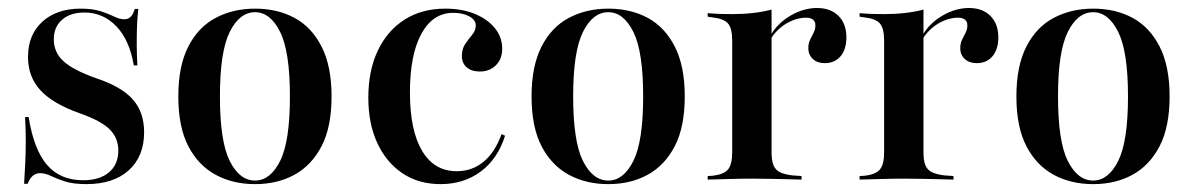

<svg xmlns="http://www.w3.org/2000/svg" viewBox="-20 -449 2987 480"><path d="M196 11.3Q162.9 11.3 141.9 4.4Q121 -2.4 106.9 -9.3Q92.7 -16.1 80.6 -16.1Q58.9 -16.1 49.2 10.5H40.3Q41.9 -15.3 43.1 -41.5Q44.4 -67.7 44.4 -96.4Q44.4 -125 42.7 -156.5H51.6Q64.5 -75 97.6 -36.7Q130.6 1.6 187.9 1.6Q229 1.6 252.4 -18.1Q275.8 -37.9 275.8 -72.6Q275.8 -104 254.4 -125.4Q233.1 -146.8 180.6 -165.3Q112.1 -189.5 81 -223.4Q50 -257.3 50 -306.5Q50 -362.1 85.9 -394.8Q121.8 -427.4 181.5 -427.4Q211.3 -427.4 231.5 -421Q251.6 -414.5 265.3 -407.7Q279 -400.8 291.1 -400.8Q300 -400.8 306.5 -406.9Q312.9 -412.9 316.9 -426.6H325.8Q323.4 -406.5 322.6 -385.5Q321.8 -364.5 321.8 -340.3Q321.8 -316.1 323.4 -285.5H314.5Q304 -348.4 271 -383.1Q237.9 -417.7 191.1 -417.7Q155.6 -417.7 135.1 -399.6Q114.5 -381.5 114.5 -350.8Q114.5 -317.7 139.1 -295.6Q163.7 -273.4 221 -253.2Q283.9 -232.3 312.1 -200.4Q340.3 -168.5 340.3 -118.5Q340.3 -58.1 302 -23.4Q263.7 11.3 196 11.3Z M617.7 11.3Q562.1 11.3 519 -12.1Q475.8 -35.5 450.8 -83.5Q425.8 -131.5 425.8 -208.1Q425.8 -283.9 450.8 -332.7Q475.8 -381.5 519.4 -404.4Q562.9 -427.4 617.7 -427.4Q673.4 -427.4 716.1 -404.4Q758.9 -381.5 783.9 -332.7Q808.9 -283.9 808.9 -208.1Q808.9 -131.5 783.9 -83.5Q758.9 -35.5 716.1 -12.1Q673.4 11.3 617.7 11.3ZM617.7 2.4Q655.6 2.4 680.2 -46.4Q704.8 -95.2 704.8 -208.1Q704.8 -320.2 680.2 -369.4Q655.6 -418.5 617.7 -418.5Q579 -418.5 554.4 -369.4Q529.8 -320.2 529.8 -208.1Q529.8 -95.2 554.4 -46.4Q579 2.4 617.7 2.4Z M1081.5 11.3Q1026.6 11.3 986.3 -15.7Q946 -42.7 923.4 -91.1Q900.8 -139.5 900.8 -204.8Q900.8 -272.6 924.6 -322.6Q948.4 -372.6 991.5 -400Q1034.7 -427.4 1093.5 -427.4Q1134.7 -427.4 1166.5 -414.5Q1198.4 -401.6 1216.9 -379Q1235.5 -356.5 1235.5 -327.4Q1235.5 -301.6 1219.8 -285.9Q1204 -270.2 1179.8 -270.2Q1158.9 -270.2 1146.8 -280.6Q1134.7 -291.1 1134.7 -308.9Q1134.7 -326.6 1143.1 -339.1Q1151.6 -351.6 1160.5 -362.1Q1169.4 -372.6 1169.4 -385.5Q1169.4 -399.2 1153.2 -408.1Q1137.1 -416.9 1112.9 -416.9Q1062.1 -416.9 1033.5 -364.5Q1004.8 -312.1 1004.8 -217.7Q1004.8 -123.4 1035.1 -72.2Q1065.3 -21 1121.8 -21Q1160.5 -21 1189.1 -44.8Q1217.7 -68.5 1233.9 -113.7L1242.7 -109.7Q1224.2 -51.6 1181.9 -20.2Q1139.5 11.3 1081.5 11.3Z M1500.8 11.3Q1445.2 11.3 1402 -12.1Q1358.9 -35.5 1333.9 -83.5Q1308.9 -131.5 1308.9 -208.1Q1308.9 -283.9 1333.9 -332.7Q1358.9 -381.5 1402.4 -404.4Q1446 -427.4 1500.8 -427.4Q1556.5 -427.4 1599.2 -404.4Q1641.9 -381.5 1666.9 -332.7Q1691.9 -283.9 1691.9 -208.1Q1691.9 -131.5 1666.9 -83.5Q1641.9 -35.5 1599.2 -12.1Q1556.5 11.3 1500.8 11.3ZM1500.8 2.4Q1538.7 2.4 1563.3 -46.4Q1587.9 -95.2 1587.9 -208.1Q1587.9 -320.2 1563.3 -369.4Q1538.7 -418.5 1500.8 -418.5Q1462.1 -418.5 1437.5 -369.4Q1412.9 -320.2 1412.9 -208.1Q1412.9 -95.2 1437.5 -46.4Q1462.1 2.4 1500.8 2.4Z M1859.7 -2.4Q1832.3 -2.4 1806.9 -1.6Q1781.5 -0.8 1749.2 0V-8.9L1762.1 -9.7Q1789.5 -12.9 1800 -25.4Q1810.5 -37.9 1810.5 -68.5V-207.3H1908.9V-68.5Q1908.9 -47.6 1913.7 -35.9Q1918.5 -24.2 1929.8 -18.5Q1941.1 -12.9 1961.3 -10.5L1983.9 -8.9V0Q1960.5 -0.8 1939.9 -1.2Q1919.4 -1.6 1900 -2Q1880.6 -2.4 1859.7 -2.4ZM1810.5 -207.3V-347.6Q1810.5 -378.2 1800 -390.3Q1789.5 -402.4 1760.5 -405.6L1749.2 -407.3V-416.1Q1769.4 -414.5 1782.7 -414.1Q1796 -413.7 1809.7 -413.7Q1837.9 -413.7 1862.5 -416.5Q1887.1 -419.4 1908.9 -425V-416.1V-207.3ZM2041.9 -291.1Q2023.4 -291.1 2012.1 -301.6Q2000.8 -312.1 2000.8 -328.2Q2000.8 -340.3 2005.2 -349.6Q2009.7 -358.9 2014.1 -367.3Q2018.5 -375.8 2018.5 -385.5Q2018.5 -404.8 1994.4 -404.8Q1979 -404.8 1961.7 -398Q1944.4 -391.1 1930.2 -379Q1916.1 -366.9 1907.3 -352.4V-362.1Q1925 -391.9 1957.3 -410.5Q1989.5 -429 2022.6 -429Q2056.5 -429 2076.2 -409.3Q2096 -389.5 2096 -355.6Q2096 -325.8 2081.5 -308.5Q2066.9 -291.1 2041.9 -291.1Z M2239.5 -2.4Q2212.1 -2.4 2186.7 -1.6Q2161.3 -0.8 2129 0V-8.9L2141.9 -9.7Q2169.4 -12.9 2179.8 -25.4Q2190.3 -37.9 2190.3 -68.5V-207.3H2288.7V-68.5Q2288.7 -47.6 2293.5 -35.9Q2298.4 -24.2 2309.7 -18.5Q2321 -12.9 2341.1 -10.5L2363.7 -8.9V0Q2340.3 -0.8 2319.8 -1.2Q2299.2 -1.6 2279.8 -2Q2260.5 -2.4 2239.5 -2.4ZM2190.3 -207.3V-347.6Q2190.3 -378.2 2179.8 -390.3Q2169.4 -402.4 2140.3 -405.6L2129 -407.3V-416.1Q2149.2 -414.5 2162.5 -414.1Q2175.8 -413.7 2189.5 -413.7Q2217.7 -413.7 2242.3 -416.5Q2266.9 -419.4 2288.7 -425V-416.1V-207.3ZM2421.8 -291.1Q2403.2 -291.1 2391.9 -301.6Q2380.6 -312.1 2380.6 -328.2Q2380.6 -340.3 2385.1 -349.6Q2389.5 -358.9 2394 -367.3Q2398.4 -375.8 2398.4 -385.5Q2398.4 -404.8 2374.2 -404.8Q2358.9 -404.8 2341.5 -398Q2324.2 -391.1 2310.1 -379Q2296 -366.9 2287.1 -352.4V-362.1Q2304.8 -391.9 2337.1 -410.5Q2369.4 -429 2402.4 -429Q2436.3 -429 2456 -409.3Q2475.8 -389.5 2475.8 -355.6Q2475.8 -325.8 2461.3 -308.5Q2446.8 -291.1 2421.8 -291.1Z M2712.9 11.3Q2657.3 11.3 2614.1 -12.1Q2571 -35.5 2546 -83.5Q2521 -131.5 2521 -208.1Q2521 -283.9 2546 -332.7Q2571 -381.5 2614.5 -404.4Q2658.1 -427.4 2712.9 -427.4Q2768.5 -427.4 2811.3 -404.4Q2854 -381.5 2879 -332.7Q2904 -283.9 2904 -208.1Q2904 -131.5 2879 -83.5Q2854 -35.5 2811.3 -12.1Q2768.5 11.3 2712.9 11.3ZM2712.9 2.4Q2750.8 2.4 2775.4 -46.4Q2800 -95.2 2800 -208.1Q2800 -320.2 2775.4 -369.4Q2750.8 -418.5 2712.9 -418.5Q2674.2 -418.5 2649.6 -369.4Q2625 -320.2 2625 -208.1Q2625 -95.2 2649.6 -46.4Q2674.2 2.4 2712.9 2.4Z"/></svg>

Font: Playfair 144pt SemiCondensed SemiBold
Style: Regular
Weight: 600
Width: 4
Designer: Claus Eggers Sørensen
Foundry: Claus Eggers Sørensen
Version: Version 2.203